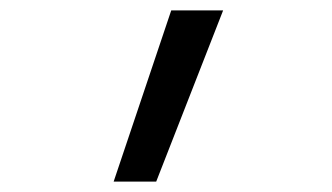

<svg xmlns="http://www.w3.org/2000/svg" viewBox="-20 -792 640 370"><path d="M199 -442 310 -772H410L281 -442Z"/></svg>

Font: Nova
Style: Regular
Weight: 400
Monospace: yes
Designer: Belleve Invis
Foundry: Belleve Invis
Version: Version 24.1.4; ttfautohint (v1.8.4)